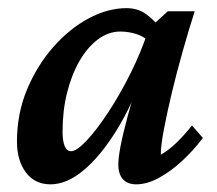

<svg xmlns="http://www.w3.org/2000/svg" viewBox="-20 -454 544 481"><path d="M106.4 7.8Q67.4 7.8 44.9 -22Q22.5 -51.8 22.5 -99.6Q22.5 -168.9 47.4 -229Q72.3 -289.1 112.8 -335.4Q153.3 -381.8 201.7 -407.7Q250 -433.6 296.9 -433.6Q325.2 -433.6 346.2 -418.5Q367.2 -403.3 388.7 -376L359.4 -344.7Q343.8 -361.3 323.2 -368.2Q302.7 -375 281.2 -375Q252 -375 225.6 -355.5Q199.2 -335.9 179.2 -301.3Q159.2 -266.6 147.9 -221.2Q136.7 -175.8 136.7 -124Q136.7 -100.6 142.1 -87.9Q147.5 -75.2 158.2 -75.2Q171.9 -75.2 196.8 -101.6Q221.7 -127.9 251 -172.4Q280.3 -216.8 307.1 -270.5Q334 -324.2 351.6 -378.9L365.2 -393.6L400.4 -425.8H467.8Q453.1 -379.9 438 -326.7Q422.9 -273.4 410.6 -222.2Q398.4 -170.9 390.6 -129.9Q382.8 -88.9 382.8 -66.4Q403.3 -78.1 422.4 -96.7Q441.4 -115.2 460.9 -139.6L488.3 -108.4Q463.9 -76.2 435.1 -49.8Q406.2 -23.4 377 -7.8Q347.7 7.8 321.3 7.8Q299.8 7.8 288.1 -4.9Q276.4 -17.6 276.4 -42Q276.4 -57.6 281.7 -86.4Q287.1 -115.2 299.8 -162.6Q312.5 -210 334 -281.2H343.8Q312.5 -193.4 272.5 -128.4Q232.4 -63.5 189.9 -27.8Q147.5 7.8 106.4 7.8Z"/></svg>

Font: Crimson Pro SemiBold
Style: Italic
Weight: 600
Italic angle: -12°
Designer: Jacques Le Bailly
Foundry: Baron von Fonthausen
Version: Version 1.003